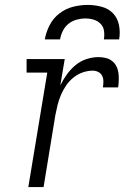

<svg xmlns="http://www.w3.org/2000/svg" viewBox="-20 -760 540 780"><path d="M95 0 172 -465H88V-520H243L225 -413Q236 -436 251.5 -457.5Q267 -479 287 -495.5Q307 -512 331.5 -520Q356 -528 380 -528Q395 -528 409.5 -524.5Q424 -521 435 -512.5Q446 -504 452.5 -491.5Q459 -479 461 -464.5Q463 -450 462.5 -435Q462 -420 460 -405H398Q400 -417 400 -429.5Q400 -442 395 -452Q390 -462 379.5 -467.5Q369 -473 357 -473Q337 -473 316.5 -466Q296 -459 278.5 -445Q261 -431 248.5 -412.5Q236 -394 227.5 -374Q219 -354 214 -334Q209 -314 205 -293L157 0ZM162 -600Q167 -629 181.5 -657.5Q196 -686 221.5 -705.5Q247 -725 277 -732.5Q307 -740 336 -740Q365 -740 393 -732.5Q421 -725 439.5 -705.5Q458 -686 463.5 -657.5Q469 -629 464 -600H402Q405 -618 402.5 -635Q400 -652 388.5 -663.5Q377 -675 361 -680Q345 -685 327 -685Q309 -685 291 -680Q273 -675 258.5 -663.5Q244 -652 235.5 -635Q227 -618 224 -600Z"/></svg>

Font: Iosevka Curly Slab Light
Style: Italic
Weight: 300
Italic angle: -9°
Monospace: yes
Designer: Belleve Invis
Foundry: Belleve Invis
Version: Version 22.1.2; ttfautohint (v1.8.4)